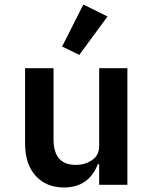

<svg xmlns="http://www.w3.org/2000/svg" viewBox="-20 -818 680 850"><path d="M419 -91H413Q373 12 263 12Q185 12 138 -39.5Q91 -91 91 -183V-516H217V-201Q217 -88 315 -88Q357 -88 388 -109.5Q419 -131 419 -171V-516H544V0H419ZM331 -575 255 -612 349 -798 456 -745Z"/></svg>

Font: Writer SemiBold
Style: Regular
Weight: 600
Monospace: yes
Designer: Mike Abbink, Paul van der Laan, Pieter van Rosmalen
Foundry: Bold Monday
Version: Version 2.001 2020